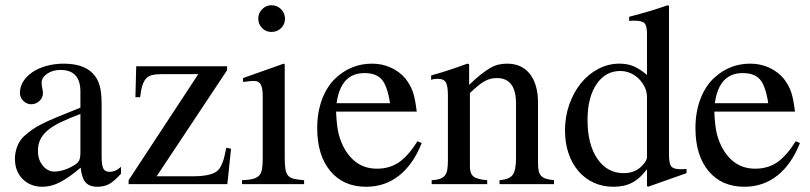

<svg xmlns="http://www.w3.org/2000/svg" viewBox="-20 -703 3094 733"><path d="M442 -40Q416 -11 397 -0.5Q378 10 352 10Q321 10 306.5 -7Q292 -24 288 -63Q242 -24 208.5 -7Q175 10 142 10Q96 10 66.5 -19.5Q37 -49 37 -97Q37 -122 46.5 -145.5Q56 -169 73 -184Q89 -198 103 -208Q117 -218 138.5 -229Q160 -240 194.5 -254.5Q229 -269 287 -292V-353Q287 -436 211 -436Q181 -436 160 -421.5Q139 -407 139 -387Q139 -376 142 -363Q143 -358 143.5 -354Q144 -350 144 -347Q144 -330 130.5 -317.5Q117 -305 99 -305Q82 -305 69 -318Q56 -331 56 -348Q56 -372 69 -392.5Q82 -413 104.5 -428Q127 -443 158 -451.5Q189 -460 224 -460Q314 -460 348 -405Q359 -387 363.5 -363Q368 -339 368 -300V-105Q368 -72 374.5 -59.5Q381 -47 398 -47Q409 -47 419 -51Q429 -55 442 -66ZM287 -268Q242 -251 211 -236Q180 -221 161 -204.5Q142 -188 133.5 -169.5Q125 -151 125 -129V-125Q125 -93 143.5 -70.5Q162 -48 188 -48Q204 -48 223.5 -54Q243 -60 261 -71Q277 -80 282 -90Q287 -100 287 -123Z M848 0H471V-15L737 -420H599Q576 -420 561.5 -416.5Q547 -413 538 -403.5Q529 -394 523.5 -376.5Q518 -359 515 -332H497L500 -450H847V-435L578 -30H716Q794 -30 815 -56Q820 -62 823.5 -69Q827 -76 830.5 -85Q834 -94 837 -107Q840 -120 844 -139L862 -135Z M1067 -457V-102Q1067 -75 1069.5 -58.5Q1072 -42 1079.5 -33Q1087 -24 1101.5 -20.5Q1116 -17 1141 -15V0H904V-15Q930 -16 945.5 -20Q961 -24 969.5 -33Q978 -42 980.5 -58.5Q983 -75 983 -102V-334Q983 -367 975.5 -380.5Q968 -394 950 -394Q934 -394 916 -391L908 -390V-405L1063 -460ZM1016 -683Q1038 -683 1053 -668Q1068 -653 1068 -632Q1068 -610 1053 -595.5Q1038 -581 1016 -581Q995 -581 980.5 -596Q966 -611 966 -632Q966 -653 981 -668Q996 -683 1016 -683Z M1590 -157Q1558 -76 1504 -33Q1450 10 1378 10Q1291 10 1241 -50Q1191 -110 1191 -214Q1191 -276 1210.5 -326.5Q1230 -377 1265 -408Q1323 -460 1400 -460Q1439 -460 1472 -445Q1505 -430 1528 -403Q1537 -391 1544 -379Q1551 -367 1556 -352.5Q1561 -338 1564.5 -319.5Q1568 -301 1571 -277H1263Q1265 -231 1270.5 -202.5Q1276 -174 1290 -145Q1334 -59 1419 -59Q1467 -59 1502.5 -83Q1538 -107 1574 -164ZM1469 -309Q1459 -374 1438 -399Q1417 -424 1371 -424Q1281 -424 1265 -309Z M1626 -415Q1647 -421 1664 -426Q1681 -431 1697 -436.5Q1713 -442 1729.5 -447.5Q1746 -453 1764 -460L1771 -458V-379Q1796 -403 1815.5 -418.5Q1835 -434 1851.5 -443.5Q1868 -453 1883.5 -456.5Q1899 -460 1916 -460Q1972 -460 2003 -420.5Q2034 -381 2034 -310V-81Q2034 -63 2036.5 -51Q2039 -39 2046 -31.5Q2053 -24 2065 -20.5Q2077 -17 2095 -15V0H1887V-15Q1924 -18 1937 -35Q1950 -52 1950 -99V-308Q1950 -405 1877 -405Q1865 -405 1854 -402.5Q1843 -400 1831 -393.5Q1819 -387 1805.5 -376Q1792 -365 1774 -348V-67Q1774 -40 1788 -29Q1802 -18 1840 -15V0H1628V-15Q1647 -16 1659 -20Q1671 -24 1678 -32.5Q1685 -41 1687.5 -55Q1690 -69 1690 -90V-338Q1690 -375 1682 -388.5Q1674 -402 1653 -402Q1634 -402 1626 -398Z M2450 7V-57Q2424 -22 2394 -6Q2364 10 2322 10Q2281 10 2247 -5.5Q2213 -21 2188.5 -49.5Q2164 -78 2150.5 -117.5Q2137 -157 2137 -205Q2137 -258 2153.5 -304.5Q2170 -351 2198 -385.5Q2226 -420 2264 -440Q2302 -460 2345 -460Q2375 -460 2398 -450.5Q2421 -441 2450 -417V-573Q2450 -604 2441 -614Q2432 -624 2404 -624Q2398 -624 2393 -624Q2388 -624 2382 -623V-639Q2406 -645 2425 -650.5Q2444 -656 2461.5 -661Q2479 -666 2495 -671.5Q2511 -677 2529 -683L2534 -681V-114Q2534 -79 2542.5 -68Q2551 -57 2578 -57Q2580 -57 2583.5 -57Q2587 -57 2601 -58V-42L2454 10ZM2450 -332Q2450 -352 2441.5 -370Q2433 -388 2419 -402Q2405 -416 2386.5 -424Q2368 -432 2348 -432Q2291 -432 2257 -381Q2223 -330 2223 -245Q2223 -152 2260.5 -97Q2298 -42 2361 -42Q2406 -42 2433 -72Q2441 -80 2445.5 -88.5Q2450 -97 2450 -102Z M3034 -157Q3002 -76 2948 -33Q2894 10 2822 10Q2735 10 2685 -50Q2635 -110 2635 -214Q2635 -276 2654.5 -326.5Q2674 -377 2709 -408Q2767 -460 2844 -460Q2883 -460 2916 -445Q2949 -430 2972 -403Q2981 -391 2988 -379Q2995 -367 3000 -352.5Q3005 -338 3008.5 -319.5Q3012 -301 3015 -277H2707Q2709 -231 2714.5 -202.5Q2720 -174 2734 -145Q2778 -59 2863 -59Q2911 -59 2946.5 -83Q2982 -107 3018 -164ZM2913 -309Q2903 -374 2882 -399Q2861 -424 2815 -424Q2725 -424 2709 -309Z"/></svg>

Font: Klingon pIqaD vaHbo'
Style: Regular
Weight: 400
Width: 0
Designer: Mike Neff (qa'vaj)
Foundry: Mike Neff and Michael Everson
Version: Version 2.003